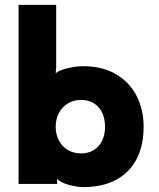

<svg xmlns="http://www.w3.org/2000/svg" viewBox="-20 -753 650 786"><path d="M208 -234Q208 -202 221.5 -177Q235 -152 258.5 -138.5Q282 -125 312 -125Q341 -125 363 -138Q385 -151 397.5 -176Q410 -201 410 -234Q410 -268 397.5 -293Q385 -318 363 -331Q341 -344 312 -344Q282 -344 258.5 -330Q235 -316 221.5 -291Q208 -266 208 -234ZM213 -21 214 -6V0H56V-733H210V-478L208 -453Q223 -466 257.5 -474Q292 -482 320 -482Q400 -482 456 -448.5Q512 -415 540 -359Q568 -303 568 -234Q568 -158 539.5 -102.5Q511 -47 455.5 -17Q400 13 320 13Q298 13 264.5 4.5Q231 -4 213 -21Z"/></svg>

Font: Kreadon
Style: Regular
Weight: 400
Designer: kohakuno
Foundry: StudioGnu
Version: Version 1.000;Glyphs 3.1.2 (3151)